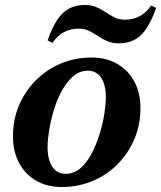

<svg xmlns="http://www.w3.org/2000/svg" viewBox="-20 -737 647 771"><path d="M228 14Q169 14 125 -11.5Q81 -37 56.5 -83Q32 -129 32 -189Q32 -256 56 -313Q80 -370 123.5 -414Q167 -458 224.5 -482Q282 -506 348 -506Q407 -506 451 -480.5Q495 -455 519.5 -409.5Q544 -364 544 -302Q544 -236 519.5 -178.5Q495 -121 452 -77.5Q409 -34 351.5 -10Q294 14 228 14ZM243 -39Q277 -39 303 -61.5Q329 -84 348 -120.5Q367 -157 380 -199Q393 -241 399 -280Q405 -319 405 -346Q405 -397 386 -425Q367 -453 333 -453Q299 -453 273 -430Q247 -407 227.5 -371Q208 -335 195.5 -292.5Q183 -250 177 -211.5Q171 -173 171 -146Q171 -96 190 -67.5Q209 -39 243 -39ZM457 -563Q430 -563 410 -572Q390 -581 373 -592.5Q356 -604 338 -613Q320 -622 297 -622Q229 -622 191 -565L171 -575Q199 -654 233.5 -685.5Q268 -717 321 -717Q348 -717 368 -708Q388 -699 405 -687.5Q422 -676 440 -667Q458 -658 481 -658Q549 -658 587 -715L607 -705Q579 -627 545 -595Q511 -563 457 -563Z"/></svg>

Font: Platypi Light SemiBold
Style: Italic
Weight: 600
Italic angle: -13°
Version: Version 1.200